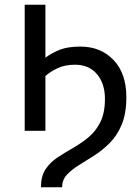

<svg xmlns="http://www.w3.org/2000/svg" viewBox="-20 -556 586 816"><path d="M154 240Q154 193 173.5 163.5Q193 134 224 113.5Q255 93 290 73Q325 53 356 27.5Q387 2 406.5 -37Q426 -76 426 -136Q426 -201 392 -241Q358 -281 299 -281Q256 -281 224.5 -266Q193 -251 173 -233V0H85V-536H173V-311Q200 -331 234 -344.5Q268 -358 322 -358Q408 -358 462.5 -301Q517 -244 517 -143Q517 -74 497.5 -27Q478 20 446.5 51.5Q415 83 380.5 105Q346 127 314.5 146.5Q283 166 263.5 187.5Q244 209 244 240Z"/></svg>

Font: Go Noto Current
Style: Regular
Weight: 400
Designer: Monotype Design Team
Foundry: Monotype Imaging Inc.
Version: Version 2.007; ttfautohint (v1.8) -l 8 -r 50 -G 200 -x 14 -D